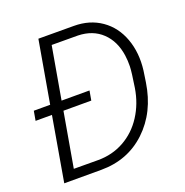

<svg xmlns="http://www.w3.org/2000/svg" viewBox="-127 -827 910 943"><g transform="rotate(-20 327.5 -355.5)"><path d="M50.3 0 108.4 -336.4H22.9L31.7 -386.2H117.2L173.8 -710.9L358.9 -710.4Q441.4 -710.4 502 -668.2Q562.5 -626 589.6 -551.5Q616.7 -477.1 605.5 -387.7L596.7 -328.6Q574.2 -180.7 478.5 -90.3Q382.8 0 243.7 0ZM314 -336.4H168.5L118.7 -50.8L245.6 -50.3Q320.3 -50.3 381.8 -84.5Q443.4 -118.7 483.6 -180.9Q523.9 -243.2 536.4 -321.5Q548.8 -399.9 549.6 -429.7Q550.3 -459.5 546.4 -487.3Q535.2 -565.4 486.8 -611.3Q438.5 -657.2 361.8 -659.2L224.6 -659.7L176.8 -386.2H322.8Z"/></g></svg>

Font: TypoPRO Roboto
Style: Italic
Weight: 300
Italic angle: -12°
Designer: Google
Version: Version 2.136; 2016